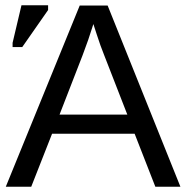

<svg xmlns="http://www.w3.org/2000/svg" viewBox="-20 -709 707 729"><path d="M569.8 0 491.2 -201.2H177.7L98.6 0H2L282.7 -688H388.7L665 0ZM334.5 -617.7 330.1 -604Q317.9 -563.5 293.9 -500L206.1 -273.9H463.4L375 -501Q361.3 -534.7 347.7 -577.1ZM27.8 -530.3V-546.4L61.5 -689H162.6V-670.9L64.5 -530.3Z"/></svg>

Font: Arial
Style: Regular
Weight: 400
Designer: Steve Matteson
Foundry: Ascender Corporation
Version: Version 2.00.3